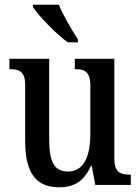

<svg xmlns="http://www.w3.org/2000/svg" viewBox="-20 -786 597 816"><path d="M268 -606H311V-619C286 -657 248 -721 230 -766H120V-756C142 -721 218 -642 268 -606ZM231 10C289 10 334 -10 366 -80H370L385 0H536V-44H531C495 -44 466 -51 466 -111V-536H298V-492H301C337 -492 364 -484 364 -421V-218C364 -121 336 -57 269 -57C207 -57 189 -104 189 -195V-536H20V-492H23C62 -492 87 -482 87 -424V-186C87 -49 135 10 231 10Z"/></svg>

Font: Noto Serif Bengali Condensed Medium
Style: Regular
Weight: 500
Width: 3
Designer: Juan Bruce, Universal Thirst, Indian Type Foundry and the Monotype Design Team.
Foundry: Monotype Imaging Inc.
Version: Version 2.003